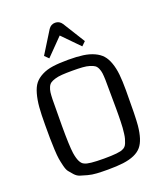

<svg xmlns="http://www.w3.org/2000/svg" viewBox="-176 -1107 1054 1234"><g transform="rotate(-20 351.0 -490.5)"><path d="M64.5 0ZM346.7 11.7Q304.2 11.7 271.2 9.8Q238.3 7.8 210.4 0.2Q182.6 -7.3 162.8 -13.7Q143.1 -20 127.2 -37.8Q111.3 -55.7 101.1 -68.6Q90.8 -81.5 83.5 -111.6Q76.2 -141.6 72.8 -162.8Q69.3 -184.1 67.1 -228.5Q64.9 -272.9 64.7 -304.7Q64.5 -336.4 64.5 -396.5Q64.5 -468.8 68.4 -516.6Q72.3 -564.5 83.7 -605.5Q95.2 -646.5 114 -669.9Q132.8 -693.4 165.3 -710.2Q197.8 -727.1 241 -733.2Q284.2 -739.3 346.7 -739.3Q405.8 -739.3 447.8 -733.4Q489.7 -727.5 522.2 -712.6Q554.7 -697.8 574.5 -675.5Q594.2 -653.3 606.9 -617.2Q619.6 -581.1 624.3 -536.4Q628.9 -491.7 628.9 -427.7Q628.9 -247.1 623.5 -189.9Q614.3 -92.3 578.6 -50.3Q541 -5.4 450.7 6.3Q407.7 11.7 346.7 11.7ZM165.5 -535.6Q164.1 -445.3 164.1 -354Q164.1 -216.3 171.4 -165.5Q183.1 -89.4 215.8 -77.6Q240.2 -63.5 346.7 -63.5Q453.1 -63.5 477.5 -77.6Q486.8 -81.1 494.4 -88.9Q502 -96.7 507.1 -109.9Q512.2 -123 516.1 -136.5Q520 -149.9 522.5 -170.9Q524.9 -191.9 526.4 -208.7Q527.8 -225.6 528.3 -251.7Q528.8 -277.8 529.1 -294.9Q529.3 -312 529.3 -340.3Q529.3 -439 527.8 -535.6Q526.9 -564.9 524.7 -582Q522.5 -599.1 515.4 -615.5Q508.3 -631.8 497.1 -639.6Q485.8 -647.5 465.1 -653.8Q444.3 -660.2 416.5 -662.1Q388.7 -664.1 346.7 -664.1Q304.7 -664.1 276.9 -662.1Q249 -660.2 228.3 -653.8Q207.5 -647.5 196.3 -639.6Q185.1 -631.8 178 -615.5Q170.9 -599.1 168.7 -582Q166.5 -564.9 165.5 -535.6ZM349.1 -904.3 236.3 -789.1 209.5 -815.4 303.2 -966.3Q320.3 -991.7 349.1 -991.7Q377.9 -991.7 395 -966.3L488.8 -815.4L461.9 -789.1Z"/></g></svg>

Font: Coda
Style: Regular
Weight: 400
Designer: vernon adams
Foundry: vernon adams
Version: Version 2.000; ttfautohint (v0.8) -r 50 -G 200 -x